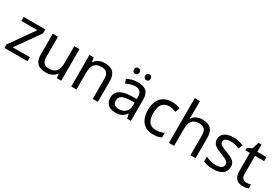

<svg xmlns="http://www.w3.org/2000/svg" viewBox="62 -1787 4081 2824"><g transform="rotate(30 2102.5 -375.0)"><path d="M431 0V-68H140L424 -470V-536H56V-468H327L39 -58V0Z M1003 -536H915V-257C915 -132 876 -63 757 -63C676 -63 638 -105 638 -191V-536H549V-185C549 -49 615 10 744 10C813 10 879 -15 914 -71H918L931 0H1003Z M1431 -546C1363 -546 1297 -519 1262 -463H1257L1244 -536H1173V0H1261V-278C1261 -403 1299 -472 1418 -472C1500 -472 1538 -429 1538 -343V0H1625V-349C1625 -487 1559 -546 1431 -546Z M1847 -681C1847 -647 1868 -631 1894 -631C1919 -631 1941 -647 1941 -681C1941 -716 1919 -730 1894 -730C1868 -730 1847 -716 1847 -681ZM2035 -681C2035 -647 2056 -631 2081 -631C2106 -631 2128 -647 2128 -681C2128 -716 2106 -730 2081 -730C2056 -730 2035 -716 2035 -681ZM1994 -545C1924 -545 1858 -524 1811 -499L1838 -433C1882 -454 1933 -474 1989 -474C2059 -474 2100 -444 2100 -355V-323L2009 -320C1834 -315 1752 -256 1752 -149C1752 -40 1824 10 1921 10C2011 10 2054 -17 2101 -76H2105L2122 0H2186V-365C2186 -490 2124 -545 1994 -545ZM2020 -259 2099 -262V-214C2099 -110 2031 -61 1941 -61C1883 -61 1843 -88 1843 -148C1843 -216 1886 -254 2020 -259Z M2567 10C2628 10 2669 0 2705 -19V-97C2668 -80 2624 -66 2566 -66C2465 -66 2413 -137 2413 -266C2413 -400 2464 -469 2571 -469C2608 -469 2655 -456 2687 -444L2714 -517C2682 -533 2627 -546 2573 -546C2429 -546 2322 -463 2322 -265C2322 -75 2424 10 2567 10Z M2920 -537V-760H2832V0H2920V-277C2920 -402 2957 -472 3077 -472C3159 -472 3197 -429 3197 -343V0H3284V-349C3284 -486 3218 -545 3088 -545C3019 -545 2955 -517 2921 -462H2915C2918 -483 2920 -511 2920 -537Z M3799 -148C3799 -234 3740 -269 3638 -307C3535 -346 3500 -364 3500 -409C3500 -449 3539 -474 3611 -474C3663 -474 3713 -459 3758 -440L3788 -510C3738 -532 3682 -546 3617 -546C3497 -546 3416 -495 3416 -404C3416 -316 3478 -284 3582 -244C3687 -204 3714 -180 3714 -140C3714 -92 3676 -61 3587 -61C3524 -61 3459 -83 3417 -104V-24C3458 -2 3510 10 3585 10C3716 10 3799 -44 3799 -148Z M4108 -62C4059 -62 4024 -93 4024 -158V-468H4179V-536H4024V-659H3972L3937 -545L3860 -510V-468H3936V-156C3936 -26 4009 10 4093 10C4125 10 4164 3 4183 -6V-73C4166 -67 4134 -62 4108 -62Z"/></g></svg>

Font: Noto Sans Sunuwar
Style: Regular
Weight: 400
Designer: Anshuman Pandey
Foundry: Jamra Patel LLC
Version: Version 1.000